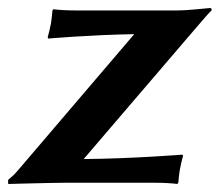

<svg xmlns="http://www.w3.org/2000/svg" viewBox="-36 -455 547 478"><path d="M298.2 -370 9.6 -32C-0.6 -20 -5.3 -16 -15.9 -7L-15.6 3C-15.6 3 95.9 0 123.9 0H349.9C369.9 0 390.7 1 405.4 3L407.9 0C409.2 -13 410 -23 411.6 -32C413.1 -41 417.3 -59 419.7 -67L418.3 -70C418.3 -70 292.5 -60 172.3 -59L453.2 -387C474.6 -412 483.3 -422 490.6 -429C491.3 -433 490.6 -435 486.6 -435C481.6 -435 433.6 -429 404.6 -429H152.6C132.6 -429 111.7 -430 97.1 -432L94.6 -429C93.3 -416 92.5 -406 90.9 -397C89.3 -388 85.2 -370 82.7 -362L84.2 -359C84.2 -359 185.8 -368 298.2 -370Z"/></svg>

Font: Linux Biolinum O 
Style: Bold Italic
Weight: 700
Designer: Philipp H. Poll
Foundry: Philipp H. Poll
Version: Version 1.3.2